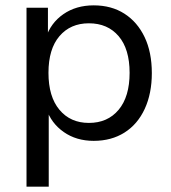

<svg xmlns="http://www.w3.org/2000/svg" viewBox="-20 -517 637 717"><path d="M79 180V-488H159V-375H151Q169 -431 216.5 -464Q264 -497 330 -497Q396 -497 444.5 -466Q493 -435 520 -378.5Q547 -322 547 -244Q547 -168 520.5 -110.5Q494 -53 445 -22Q396 9 330 9Q265 9 218 -24Q171 -57 153 -111H162V180ZM312 -58Q382 -58 423 -107Q464 -156 464 -245Q464 -334 423 -382Q382 -430 312 -430Q243 -430 202 -382Q161 -334 161 -245Q161 -156 202 -107Q243 -58 312 -58Z"/></svg>

Font: Nunito Sans 11pt
Style: Regular
Weight: 400
Version: Version 3.101;gftools[0.9.27]